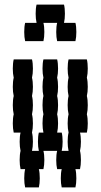

<svg xmlns="http://www.w3.org/2000/svg" viewBox="-20 -820 440 840"><path d="M364 -440Q364 -417 360 -400Q364 -384 364 -360Q364 -337 360 -320Q364 -304 364 -280Q364 -257 360 -240H330Q334 -224 334 -200Q334 -177 330 -160Q334 -144 334 -120Q334 -97 330 -80H310Q314 -64 314 -40Q314 -17 310 0H250Q246 -17 246 -40Q246 -64 250 -80H230Q226 -97 226 -120Q226 -144 230 -160H170Q174 -144 174 -120Q174 -97 170 -80H150Q154 -64 154 -40Q154 -17 150 0H90Q86 -17 86 -40Q86 -64 90 -80H70Q66 -97 66 -120Q66 -144 70 -160Q66 -177 66 -200Q66 -224 70 -240H40Q36 -257 36 -280Q36 -304 40 -320Q36 -337 36 -360Q36 -384 40 -400Q36 -417 36 -440Q36 -464 40 -480Q36 -497 36 -520Q36 -544 40 -560H120Q124 -544 124 -520Q124 -497 120 -480Q124 -464 124 -440Q124 -417 120 -400Q124 -384 124 -360Q124 -337 120 -320Q124 -304 124 -280Q124 -257 120 -240Q124 -224 124 -200Q124 -177 120 -160H150Q146 -177 146 -200Q146 -224 150 -240H170Q166 -257 166 -280Q166 -304 170 -320Q166 -337 166 -360Q166 -384 170 -400Q166 -417 166 -440Q166 -464 170 -480Q166 -497 166 -520Q166 -544 170 -560H230Q234 -544 234 -520Q234 -497 230 -480Q234 -464 234 -440Q234 -417 230 -400Q234 -384 234 -360Q234 -337 230 -320Q234 -304 234 -280Q234 -257 230 -240H250Q254 -224 254 -200Q254 -177 250 -160H280Q276 -177 276 -200Q276 -224 280 -240Q276 -257 276 -280Q276 -304 280 -320Q276 -337 276 -360Q276 -384 280 -400Q276 -417 276 -440Q276 -464 280 -480Q276 -497 276 -520Q276 -544 280 -560H360Q364 -544 364 -520Q364 -497 360 -480Q364 -464 364 -440ZM314 -680Q314 -657 310 -640H230Q226 -657 226 -680Q226 -704 230 -720H170Q174 -704 174 -680Q174 -657 170 -640H90Q86 -657 86 -680Q86 -704 90 -720H140Q136 -737 136 -760Q136 -784 140 -800H260Q264 -784 264 -760Q264 -737 260 -720H310Q314 -704 314 -680Z"/></svg>

Font: VT323
Style: Regular
Weight: 400
Monospace: yes
Designer: Peter Hull
Version: Version 2.000